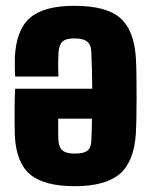

<svg xmlns="http://www.w3.org/2000/svg" viewBox="-20 -630 524 660"><path d="M235 -610Q346 -610 393.5 -568Q441 -526 447 -432Q448.5 -409 449 -371.8Q449.5 -334.5 449.5 -294.2Q449.5 -254 448.8 -220.2Q448 -186.5 447 -170Q440.5 -73.5 391.2 -31.8Q342 10 237 10Q131.5 10 83.5 -30.5Q35.5 -71 31 -164Q30.5 -176 30.2 -203.5Q30 -231 30.2 -264Q30.5 -297 32 -325H297Q297 -354.5 296.2 -384.5Q295.5 -414.5 294 -449Q293.5 -475.5 280 -486.8Q266.5 -498 235 -498Q206 -498 194.2 -486.5Q182.5 -475 181 -448Q180.5 -433 180 -414.8Q179.5 -396.5 181 -367H32Q31.5 -373 31 -394.2Q30.5 -415.5 31 -432Q35.5 -527.5 83.2 -568.8Q131 -610 235 -610ZM296 -222H180Q180 -205 180 -189.5Q180 -174 180.2 -162.8Q180.5 -151.5 181 -147Q182.5 -123 195.2 -112.5Q208 -102 237 -102Q268.5 -102 281 -112.5Q293.5 -123 294 -147Q295 -167.5 295.5 -186.2Q296 -205 296 -222Z"/></svg>

Font: Big Shoulders Text Thin Black
Style: Regular
Weight: 900
Version: Version 2.002